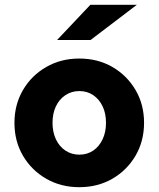

<svg xmlns="http://www.w3.org/2000/svg" viewBox="-20 -767 658 797"><path d="M308.9 10Q233 10 172 -25Q111 -60 75.5 -120.3Q40 -180.6 40 -256.8Q40 -333 75.5 -393.5Q111 -454 172.1 -489Q233.2 -524 309 -524Q386 -524 446.5 -489Q507 -454 542.5 -393.7Q578 -333.4 578 -257.2Q578 -181 542.5 -120.5Q507 -60 446.4 -25Q385.9 10 308.9 10ZM309.5 -125Q341.9 -125 367 -142Q392 -159 406 -189Q420 -219 420 -257.1Q420 -296 406 -325.5Q392 -355 367 -372Q341.9 -389 309.5 -389Q277 -389 251.5 -372Q226 -355 212 -325.5Q198 -296 198 -257.1Q198 -219 212 -189Q226 -159 251.5 -142Q277 -125 309.5 -125ZM217 -601 355 -747H548L356 -601Z"/></svg>

Font: Red Hat Text VF
Style: Regular
Weight: 400
Designer: Pentagram, MCKL
Foundry: Pentagram, MCKL
Version: Version 1.023